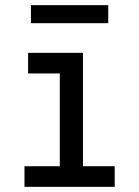

<svg xmlns="http://www.w3.org/2000/svg" viewBox="-20 -725 540 745"><path d="M75 0V-80H212V-440H89V-520H302V-80H425V0ZM100 -635V-705H400V-635Z"/></svg>

Font: Iosevka Medium
Style: Regular
Weight: 500
Monospace: yes
Designer: Belleve Invis
Foundry: Belleve Invis
Version: Version 32.5.0; ttfautohint (v1.8.4)